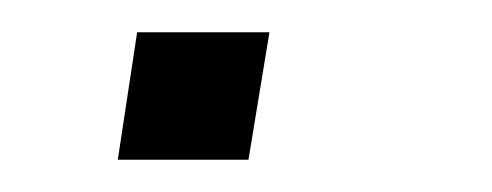

<svg xmlns="http://www.w3.org/2000/svg" viewBox="-20 -99 305 119"><path d="M53 0 65 -79H147L134 0Z"/></svg>

Font: Nunito Sans 7pt SemiExpanded ExtraLight
Style: Italic
Weight: 250
Width: 6
Italic angle: -9°
Designer: Vernon Adams
Foundry: Vernon Adams
Version: Version 3.101;gftools[0.9.27]